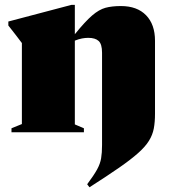

<svg xmlns="http://www.w3.org/2000/svg" viewBox="-20 -547 708 794"><path d="M402 52.5V-329Q402 -364.5 388 -377.5Q374 -390.5 345 -390.5Q332.5 -390.5 319.2 -388Q306 -385.5 289.5 -379V-32.5L327 -16.5V0H27.5V-16.5L70.5 -34V-369Q62 -380.5 46.2 -401Q30.5 -421.5 14.5 -441.5V-458L276 -527H289.5V-405.5Q332 -458 360.8 -482.8Q389.5 -507.5 416.2 -514.8Q443 -522 480 -522Q547 -522 584 -484Q621 -446 621 -378.5V-76.5Q621 -42 616 -15.5Q611 11 596 35.2Q581 59.5 551.2 86Q521.5 112.5 472.5 146.5Q423.5 180.5 350 227.5L340.5 215Q368.5 177.5 381.5 153.8Q394.5 130 398.2 107.5Q402 85 402 52.5Z"/></svg>

Font: Newsreader Display ExtraBold
Style: Regular
Weight: 800
Designer: Hugues Gentile
Foundry: Production Type
Version: Version 1.001